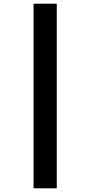

<svg xmlns="http://www.w3.org/2000/svg" viewBox="-20 -787 487 1035"><path d="M161 -767H286V228H161Z"/></svg>

Font: Noto Sans Lao UI Cond ExtBd
Style: Regular
Weight: 800
Width: 3
Designer: Monotype Design Team
Foundry: Monotype Imaging Inc.
Version: Version 2.000; ttfautohint (v1.8.4.7-5d5b)